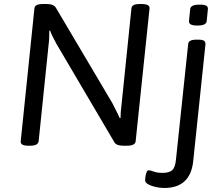

<svg xmlns="http://www.w3.org/2000/svg" viewBox="-20 -722 1108 954"><path d="M120 2Q80 2 83 -21L151 -680Q152 -691 162 -696.5Q172 -702 194 -702H213Q247 -702 258 -683L538 -210Q553 -180 561.5 -163.5Q570 -147 575 -135L579 -136Q579 -148 580 -164.5Q581 -181 584 -203L633 -680Q634 -691 643.5 -696.5Q653 -702 676 -702H684Q725 -702 723 -680L654 -20Q652 2 611 2H592Q559 2 549 -14L260 -505Q248 -527 240.5 -542.5Q233 -558 229 -570L225 -569Q225 -556 224.5 -538Q224 -520 222 -505L172 -20Q170 -9 160 -3.5Q150 2 128 2ZM796 212Q775 212 753 207Q731 202 716 193.5Q701 185 701 174Q701 169 702.5 157Q704 145 708 134.5Q712 124 719 124Q727 124 744 130.5Q761 137 788 137Q820 137 835 124Q850 111 854 74L915 -503Q916 -525 957 -525H965Q986 -525 993.5 -519.5Q1001 -514 1001 -503L940 79Q926 212 796 212ZM961 -595Q937 -595 927.5 -601Q918 -607 919 -617L925 -677Q927 -699 972 -699Q996 -699 1005 -693.5Q1014 -688 1013 -677L1007 -617Q1005 -595 961 -595Z"/></svg>

Font: Asap Semi Expanded Semi Expanded Regular
Style: Italic
Weight: 400
Width: 6
Italic angle: -6°
Designer: Pablo Cosgaya
Foundry: Omnibus-Type
Version: Version 3.001; ttfautohint (v1.8.4.7-5d5b)